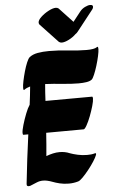

<svg xmlns="http://www.w3.org/2000/svg" viewBox="-62 -971 629 1026"><g transform="rotate(-5 252.5 -458.0)"><path d="M435 -530Q425 -522 406 -519Q387 -516 364 -516Q325 -516 277 -521Q229 -526 185 -528Q183 -505 181.5 -483Q180 -461 179 -438L429 -439Q433 -439 433 -429Q433 -415 425.5 -389Q418 -363 407.5 -335.5Q397 -308 386 -288.5Q375 -269 369 -269L168 -268Q166 -237 163.5 -206Q161 -175 158 -144Q177 -151 194.5 -155Q212 -159 230 -159Q244 -159 257.5 -156.5Q271 -154 285 -148Q301 -142 325.5 -136.5Q350 -131 376 -131Q387 -131 397 -132Q407 -133 417 -136Q427 -139 422.5 -126.5Q418 -114 404.5 -93Q391 -72 373.5 -50Q356 -28 340 -12Q324 4 315 6Q291 13 265 13Q239 13 216.5 7.5Q194 2 179 -4Q150 -15 129 -15Q111 -15 95.5 -8.5Q80 -2 58 7Q57 7 54.5 7.5Q52 8 50 8Q46 8 42.5 5.5Q39 3 40 -6Q47 -72 55 -137.5Q63 -203 72 -268H46Q42 -268 42 -278Q42 -292 50.5 -321Q59 -350 70.5 -379.5Q82 -409 93 -425Q96 -449 99 -473.5Q102 -498 104 -522Q85 -517 73 -508Q71 -506 70 -506Q66 -506 66 -517Q66 -531 71 -555Q76 -579 83.5 -605.5Q91 -632 99.5 -652Q108 -672 115 -678Q132 -692 159.5 -697Q187 -702 221 -702Q271 -702 326 -696Q381 -690 421 -690Q463 -690 477 -700Q481 -702 481 -702Q485 -702 485 -690Q485 -677 479.5 -652Q474 -627 466 -601Q458 -575 449.5 -555Q441 -535 435 -530ZM292 -924 365 -846 406 -898Q417 -912 433.5 -920Q450 -928 461 -928Q476 -928 476 -918Q476 -909 468 -900L383 -792Q378 -785 370 -780Q354 -764 331.5 -752.5Q309 -741 293 -741Q285 -741 278 -746L182 -848Q179 -853 179 -858Q179 -871 196.5 -887.5Q214 -904 237.5 -916.5Q261 -929 277 -929Q285 -929 292 -924Z"/></g></svg>

Font: Ga Maamli
Style: Regular
Weight: 400
Designer: Afotey Clement Nii Odai, Ama Asantewa Diaka, David Abbey-Thompson
Foundry: Sorkin Type Co.
Version: Version 1.000; ttfautohint (v1.8.4.7-5d5b)